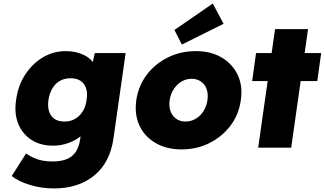

<svg xmlns="http://www.w3.org/2000/svg" viewBox="-20 -832 1830 1082"><path d="M284 230Q215 230 150 210.5Q85 191 46 160L127 33Q147 47 170 57.5Q193 68 219.5 73Q246 78 276 78Q324 78 356.5 64.5Q389 51 407.5 23Q426 -5 432 -49L444 -133L482 -128Q471 -95 440 -68.5Q409 -42 366.5 -26.5Q324 -11 280 -11Q208 -11 157.5 -43.5Q107 -76 83 -134Q59 -192 71 -270Q82 -351 122.5 -412.5Q163 -474 222 -509Q281 -544 351 -544Q381 -544 407 -538Q433 -532 455 -521Q477 -510 492.5 -494.5Q508 -479 517 -461Q526 -443 527 -423L488 -414L514 -533H688L619 -49Q609 18 582 69.5Q555 121 511 157Q467 193 410 211.5Q353 230 284 230ZM343 -147Q377 -147 403 -162Q429 -177 446 -204Q463 -231 468 -269Q474 -307 465 -334.5Q456 -362 434 -376.5Q412 -391 378 -391Q344 -391 318 -376.5Q292 -362 275.5 -334.5Q259 -307 253 -269Q248 -231 256.5 -204Q265 -177 287 -162Q309 -147 343 -147Z M1004 10Q919 10 857 -26Q795 -62 766 -124Q737 -186 748 -267Q760 -348 806.5 -410Q853 -472 925.5 -508Q998 -544 1083 -544Q1168 -544 1229 -508Q1290 -472 1319.5 -410Q1349 -348 1337 -267Q1326 -186 1279 -124Q1232 -62 1160.5 -26Q1089 10 1004 10ZM1026 -147Q1056 -147 1082.5 -162.5Q1109 -178 1126.5 -205.5Q1144 -233 1149 -267Q1154 -303 1144.5 -330Q1135 -357 1112.5 -372.5Q1090 -388 1060 -388Q1029 -388 1003 -372.5Q977 -357 959 -329.5Q941 -302 936 -267Q931 -233 941 -205.5Q951 -178 973 -162.5Q995 -147 1026 -147ZM1005 -581 963 -663 1179 -812 1240 -698Z M1435 0 1530 -668H1716L1621 0ZM1401 -375 1423 -533H1790L1768 -375Z"/></svg>

Font: Lexend ExtBd
Style: Italic
Weight: 800
Italic angle: -8.13011°
Designer: Bonnie Shaver-Troup, Thomas Jockin
Foundry: Lexend
Version: Version 1.007